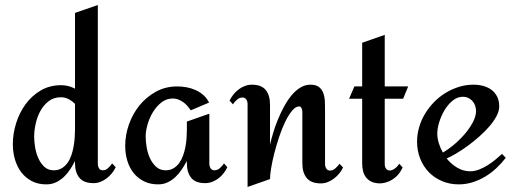

<svg xmlns="http://www.w3.org/2000/svg" viewBox="-20 -720 2039 760"><path d="M438 -58.1Q432.1 -45.4 422.9 -34.2Q413.6 -22.9 402.3 -14.2Q391.1 -5.4 377.7 -0.2Q364.3 4.9 350.1 4.9Q311.5 4.9 294.2 -16.4Q276.9 -37.6 276.9 -74.2V-83Q268.6 -66.4 257.8 -49.8Q247.1 -33.2 233.2 -20Q219.2 -6.8 201.9 1.5Q184.6 9.8 163.1 9.8Q130.4 9.8 105.7 -3.2Q81.1 -16.1 64.5 -37.8Q47.9 -59.6 39.3 -88.4Q30.8 -117.2 30.8 -148.9Q30.8 -189.9 43.5 -231.4Q56.2 -272.9 80.6 -306.6Q105 -340.3 140.6 -361.6Q176.3 -382.8 222.2 -382.8Q250.5 -382.8 276.9 -369.1V-668.9L367.2 -700.2V-71.8Q367.2 -62 371.8 -54Q376.5 -45.9 387.2 -45.9Q398.4 -45.9 408.2 -54.9Q418 -64 423.8 -73.2ZM276.9 -205.1V-309.1Q265.6 -320.3 251.7 -327.6Q237.8 -335 221.2 -335Q192.4 -335 172.4 -319.3Q152.3 -303.7 139.6 -280.3Q127 -256.8 121.1 -229.7Q115.2 -202.6 115.2 -179.2Q115.2 -160.6 118.9 -137.5Q122.6 -114.3 131.6 -94Q140.6 -73.7 155.5 -59.8Q170.4 -45.9 192.9 -45.9Q210.9 -45.9 224.4 -54Q237.8 -62 247.1 -75Q256.3 -87.9 262.2 -104.7Q268.1 -121.6 271.2 -139.2Q274.4 -156.7 275.6 -174.1Q276.9 -191.4 276.9 -205.1Z M879.9 -58.1Q874 -45.4 865.2 -34.2Q856.4 -22.9 845 -14.2Q833.5 -5.4 820.1 -0.2Q806.6 4.9 792 4.9Q753.4 4.9 736.6 -16.4Q719.7 -37.6 719.7 -74.2V-83Q710.9 -66.4 700 -49.8Q689 -33.2 675 -20Q661.1 -6.8 644 1.5Q627 9.8 606 9.8Q574.2 9.8 549.8 -2.4Q525.4 -14.6 508.8 -35.4Q492.2 -56.2 483.9 -84Q475.6 -111.8 475.6 -143.1Q475.6 -185.5 490.5 -227.8Q505.4 -270 532.5 -303.2Q559.6 -336.4 597.4 -357.2Q635.3 -377.9 681.6 -377.9Q700.2 -377.9 718.8 -374.5Q737.3 -371.1 754.2 -363.5Q771 -356 784.9 -343.8Q798.8 -331.5 807.6 -314L734.9 -283.2Q729 -292.5 721.4 -301Q713.9 -309.6 704.8 -315.9Q695.8 -322.3 685.5 -326.2Q675.3 -330.1 664.1 -330.1Q638.7 -330.1 618.9 -314.5Q599.1 -298.8 585.2 -275.9Q571.3 -252.9 564 -227.1Q556.6 -201.2 556.6 -180.2Q556.6 -161.6 560.3 -138.4Q564 -115.2 573.2 -94.7Q582.5 -74.2 597.7 -60.1Q612.8 -45.9 635.7 -45.9Q653.8 -45.9 667 -54Q680.2 -62 689.5 -75Q698.7 -87.9 704.8 -104.7Q710.9 -121.6 714.1 -139.2Q717.3 -156.7 718.5 -174.1Q719.7 -191.4 719.7 -205.1V-238.8L808.6 -270V-71.8Q808.6 -62 813.5 -54Q818.4 -45.9 828.6 -45.9Q840.8 -45.9 850.8 -54.9Q860.8 -64 866.7 -73.2Z M1337.9 -57.1Q1332 -44.4 1322.8 -33.2Q1313.5 -22 1302 -13.2Q1290.5 -4.4 1277.3 0.7Q1264.2 5.9 1250 5.9Q1211.4 5.9 1194.1 -15.4Q1176.8 -36.6 1176.8 -73.2V-272Q1176.8 -275.4 1176.5 -280Q1176.3 -284.7 1174.8 -288.8Q1173.3 -293 1170.9 -295.9Q1168.5 -298.8 1164.1 -298.8Q1150.4 -298.8 1136.5 -282.2Q1122.6 -265.6 1109.6 -239.3Q1096.7 -212.9 1085.7 -180.2Q1074.7 -147.5 1066.4 -115.5Q1058.1 -83.5 1053.5 -55.7Q1048.8 -27.8 1048.8 -11.2L960 20V-308.1Q960 -317.9 955.1 -325.9Q950.2 -334 939.9 -334Q927.7 -334 917.7 -325Q907.7 -315.9 901.9 -307.1L888.7 -321.8Q894.5 -334 903.6 -345.5Q912.6 -356.9 924.1 -365.7Q935.5 -374.5 949 -379.6Q962.4 -384.8 977.1 -384.8Q1015.1 -384.8 1032 -363.5Q1048.8 -342.3 1048.8 -306.2V-147Q1053.2 -167 1060.8 -192.6Q1068.4 -218.3 1079.1 -244.6Q1089.8 -271 1103.3 -296.1Q1116.7 -321.3 1132.8 -341.1Q1148.9 -360.8 1168 -372.8Q1187 -384.8 1209 -384.8Q1231.9 -384.8 1243.7 -374.8Q1255.4 -364.7 1260.5 -349.4Q1265.6 -334 1266.1 -315.4Q1266.6 -296.9 1266.6 -279.8V-70.8Q1266.6 -61 1271.5 -53Q1276.4 -44.9 1286.6 -44.9Q1297.9 -44.9 1307.9 -54Q1317.9 -63 1323.7 -71.8Z M1573.7 -57.1Q1562.5 -33.2 1547.9 -20.5Q1533.2 -7.8 1519 -2Q1502.9 4.9 1485.8 5.9Q1463.9 5.9 1450 -1Q1436 -7.8 1428 -19Q1419.9 -30.3 1416.7 -44.4Q1413.6 -58.6 1413.6 -73.2V-329.1H1361.8L1382.8 -377.9H1413.6V-550.8L1502.9 -582V-377.9H1595.7L1575.7 -329.1H1502.9V-70.8Q1502.9 -59.1 1508.3 -52.2Q1513.7 -45.4 1522 -45.2Q1530.3 -44.9 1540.5 -51.3Q1550.8 -57.6 1560.5 -71.8Z M1981.9 -95.2Q1964.8 -73.2 1944.6 -54.2Q1924.3 -35.2 1900.6 -21Q1877 -6.8 1850.6 1.5Q1824.2 9.8 1795.9 9.8Q1759.8 9.8 1729.5 -3.2Q1699.2 -16.1 1677.2 -38.8Q1655.3 -61.5 1643.1 -92.5Q1630.9 -123.5 1630.9 -159.2Q1630.9 -188.5 1639.2 -216.8Q1647.5 -245.1 1662.6 -270Q1677.7 -294.9 1698.5 -316.2Q1719.2 -337.4 1744.1 -352.5Q1769 -367.7 1796.9 -376.2Q1824.7 -384.8 1854 -384.8Q1874.5 -384.8 1892.8 -379.9Q1911.1 -375 1925.3 -364.5Q1939.5 -354 1947.8 -337.6Q1956.1 -321.3 1956.1 -298.8Q1956.1 -280.3 1945.1 -259.8Q1934.1 -239.3 1916.3 -218.8Q1898.4 -198.2 1876 -178.5Q1853.5 -158.7 1830.3 -141.8Q1807.1 -125 1785.6 -112.3Q1764.2 -99.6 1748 -92.8Q1766.1 -70.3 1790 -56.2Q1814 -42 1840.8 -42Q1857.9 -42 1875.5 -48.6Q1893.1 -55.2 1909.4 -65.4Q1925.8 -75.7 1940.7 -87.9Q1955.6 -100.1 1967.3 -110.8ZM1864.3 -280.8Q1864.3 -292 1860.6 -302.2Q1856.9 -312.5 1850.1 -320.1Q1843.3 -327.6 1833.7 -332.3Q1824.2 -336.9 1812 -336.9Q1790 -336.9 1771.5 -321.5Q1752.9 -306.2 1739.5 -283.7Q1726.1 -261.2 1718.5 -236.1Q1710.9 -210.9 1710.9 -191.9Q1710.9 -173.3 1716.8 -153.8Q1722.7 -134.3 1732.9 -116.2Q1752.4 -127 1775.4 -146Q1798.3 -165 1818.1 -187.7Q1837.9 -210.4 1851.1 -234.9Q1864.3 -259.3 1864.3 -280.8Z"/></svg>

Font: Redressed
Style: Regular
Weight: 400
Designer: Astigmatic (AOETI)
Foundry: Astigmatic (AOETI)
Version: Version 1.001